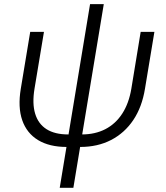

<svg xmlns="http://www.w3.org/2000/svg" viewBox="-20 -691 790 915"><path d="M297.4 9.3Q215.3 9.3 161.4 -23.4Q107.4 -56.2 85.9 -118.2Q64.5 -180.2 79.1 -268.1L124 -539.1H189.5L144.5 -268.6Q132.8 -198.2 147.5 -149.4Q162.1 -100.6 201.7 -75.4Q241.2 -50.3 304.7 -50.3H369.6Q433.1 -50.3 481.9 -75.4Q530.8 -100.6 562.5 -149.4Q594.2 -198.2 606 -268.6L650.4 -539.1H715.8L670.9 -268.1Q656.7 -180.7 615.2 -118.9Q573.7 -57.1 509.5 -23.9Q445.3 9.3 362.8 9.3ZM264.6 204.1 409.2 -671.4H474.6L329.6 204.1Z"/></svg>

Font: Inter 18pt Light
Style: Italic
Weight: 300
Italic angle: -9.3988°
Designer: Rasmus Andersson
Foundry: rsms
Version: Version 4.001;git-66647c0bb